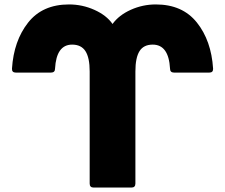

<svg xmlns="http://www.w3.org/2000/svg" viewBox="-20 -803 1012 865"><path d="M668 -602Q627 -602 608.5 -572.5Q590 -543 590 -481V24Q590 42 572 42H402Q384 42 384 24V-481Q384 -543 365 -572.5Q346 -602 305 -602Q234 -602 228 -494Q228 -476 210 -476H51Q33 -476 34 -494Q42 -619 106.5 -701Q171 -783 291 -783Q351 -783 405.5 -758.5Q460 -734 487 -695Q516 -735 569.5 -759Q623 -783 682 -783Q802 -783 867 -701.5Q932 -620 940 -494V-492Q940 -476 923 -476H764Q746 -476 746 -494Q740 -602 668 -602Z"/></svg>

Font: LINE Seed JP_TTF ExtraBold
Style: Regular
Weight: 800
Designer: LY Corporation & Fontrix & Fontworks
Version: Version 1.015